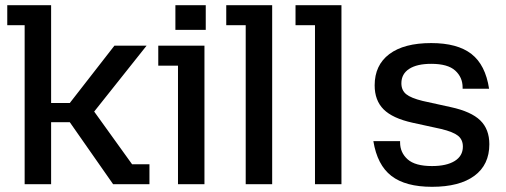

<svg xmlns="http://www.w3.org/2000/svg" viewBox="-20 -710 1950 740"><path d="M75 -613H8V-690H177V-313H249L421 -534H545L343 -280L489 -77H556V0H416L249 -239H177V0H75Z M666 -457H590V-534H768V0H666ZM656 -690H773V-595H656Z M927 -613H852V-690H1029V0H927Z M1194 -613H1119V-690H1296V0H1194Z M1419 -166H1522V-161Q1522 -122 1551 -96Q1580 -70 1645 -70Q1701 -70 1732.5 -89.5Q1764 -109 1764 -145Q1764 -172 1745 -187Q1726 -202 1680 -213L1570 -237Q1493 -254 1458.5 -288.5Q1424 -323 1424 -381Q1424 -459 1480.5 -501.5Q1537 -544 1642 -544Q1743 -544 1797 -502Q1851 -460 1865 -368H1763V-373Q1763 -412 1734.5 -438Q1706 -464 1642 -464Q1587 -464 1557 -444.5Q1527 -425 1527 -389Q1527 -362 1545.5 -347Q1564 -332 1609 -321L1718 -297Q1796 -280 1831 -246Q1866 -212 1866 -154Q1866 -75 1808.5 -32.5Q1751 10 1645 10Q1543 10 1488.5 -32Q1434 -74 1419 -166Z"/></svg>

Font: Mozilla Headline BETA
Style: Regular
Weight: 400
Designer: Studio DRAMA
Foundry: Studio DRAMA
Version: Version 0.100